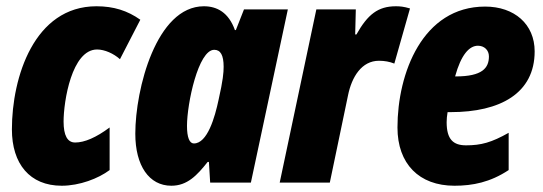

<svg xmlns="http://www.w3.org/2000/svg" viewBox="-20 -583 1733 613"><path d="M177 10C234 10 294 -13 330 -40V-176C287 -144 250 -128 220 -128C195 -128 183 -151 183 -195C183 -259 209 -425 290 -425C314 -425 343 -412 363 -394L428 -520C387 -549 343 -563 288 -563C89 -563 18 -336 18 -170C18 -60 75 10 177 10Z M527 10C578 10 609 -23 643 -66H647L651 0H781L899 -553H759L733 -487H730C710 -543 673 -563 631 -563C479 -563 412 -298 412 -156C412 -54 456 10 527 10ZM599 -125C585 -125 577 -144 577 -181C577 -252 613 -424 664 -424C684 -424 694 -407 694 -370C694 -351 692 -327 678 -265C666 -208 642 -125 599 -125Z M873 0H1033L1091 -278C1103 -338 1135 -389 1190 -389C1208 -389 1224 -386 1239 -380L1289 -556C1269 -562 1257 -563 1244 -563C1187 -563 1154 -537 1118 -473H1114L1116 -553H990Z M1431 10C1489 10 1545 -1 1604 -40V-159C1549 -128 1516 -119 1468 -119C1427 -119 1406 -138 1406 -193C1406 -202 1407 -214 1409 -225H1419C1577 -225 1687 -285 1687 -419C1687 -506 1622 -562 1529 -562C1329 -562 1249 -349 1249 -176C1249 -60 1318 10 1431 10ZM1435 -339H1433C1452 -408 1478 -437 1506 -437C1526 -437 1541 -423 1541 -403C1541 -366 1520 -339 1435 -339Z"/></svg>

Font: Noto Sans ExtraCondensed Black
Style: Italic
Weight: 900
Width: 2
Italic angle: -12°
Designer: Monotype Design Team
Foundry: Monotype Imaging Inc.
Version: Version 2.013